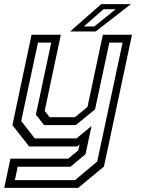

<svg xmlns="http://www.w3.org/2000/svg" viewBox="-40 -708 685 928"><path d="M101 0 20 -103 112.5 -540H254L176 -172L200 -141.5H322.5L383 -191.5L457 -540H598L462.5 97L338 200H-19.5L10.5 59H289.5L338.5 18.5L344.5 -10L332.5 0ZM32 162.5H323L430 72.5L552.5 -502H488.5L419.5 -179.5L326.5 -103.5H173L133.5 -154L207.5 -502H143.5L62.5 -123L128 -39H329.5L402.5 -99L373.5 37L300.5 98H45.5ZM299 -556 449 -688H592.5L422.5 -556ZM365 -580H415.5L519.5 -663.5H460.5Z"/></svg>

Font: Tourney
Style: Italic
Weight: 400
Italic angle: -12°
Version: Version 1.015